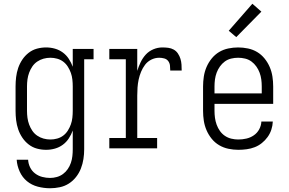

<svg xmlns="http://www.w3.org/2000/svg" viewBox="-20 -791 1540 1024"><path d="M247 213Q214 213 181.5 204.5Q149 196 124 175.5Q99 155 85 124Q71 93 69 61H130Q131 82 140.5 101.5Q150 121 167 134Q184 147 205 152.5Q226 158 247 158Q265 158 283 153Q301 148 316 137Q331 126 341.5 110.5Q352 95 358 77.5Q364 60 366 41.5Q368 23 368 5V-95Q360 -73 347 -53Q334 -33 315 -19Q296 -5 273 1.5Q250 8 226 8Q201 8 177 1.5Q153 -5 133 -20.5Q113 -36 99 -57Q85 -78 77 -101.5Q69 -125 66 -150Q63 -175 63 -200V-330Q63 -355 66 -380Q69 -405 77 -428.5Q85 -452 99 -473Q113 -494 133 -509.5Q153 -525 177 -531.5Q201 -538 226 -538Q250 -538 273 -531.5Q296 -525 315 -511Q334 -497 347 -477Q360 -457 368 -435V-530H479V-475H429V5Q429 31 425 57Q421 83 411.5 107.5Q402 132 385.5 153Q369 174 347 188Q325 202 299 207.5Q273 213 247 213ZM249 -47Q267 -47 285 -52Q303 -57 317.5 -68Q332 -79 342 -95Q352 -111 358 -128Q364 -145 366 -163.5Q368 -182 368 -200V-330Q368 -348 366 -366.5Q364 -385 358 -402Q352 -419 342 -435Q332 -451 317.5 -462Q303 -473 285 -478Q267 -483 249 -483Q230 -483 212 -478Q194 -473 178.5 -462.5Q163 -452 152.5 -436.5Q142 -421 135.5 -403.5Q129 -386 126.5 -367.5Q124 -349 124 -330V-200Q124 -181 126.5 -162.5Q129 -144 135.5 -126.5Q142 -109 152.5 -93.5Q163 -78 178.5 -67.5Q194 -57 212 -52Q230 -47 249 -47Z M563 0V-55H651V-475H563V-530H712V-413Q719 -436 730 -459Q741 -482 757.5 -500Q774 -518 797.5 -528Q821 -538 846 -538Q862 -538 877.5 -536Q893 -534 906.5 -526.5Q920 -519 929 -505.5Q938 -492 942.5 -477Q947 -462 948 -446.5Q949 -431 949 -415H888Q888 -428 886.5 -441.5Q885 -455 877 -465.5Q869 -476 855.5 -479.5Q842 -483 829 -483Q807 -483 787 -473Q767 -463 754 -446Q741 -429 732.5 -408.5Q724 -388 719.5 -367Q715 -346 713.5 -324.5Q712 -303 712 -281V-55H818V0Z M1251 8Q1225 8 1198.5 2.5Q1172 -3 1149 -16.5Q1126 -30 1109 -51Q1092 -72 1081.5 -96.5Q1071 -121 1067 -147Q1063 -173 1063 -200V-330Q1063 -356 1067 -382.5Q1071 -409 1081.5 -433.5Q1092 -458 1109 -479Q1126 -500 1148.5 -513.5Q1171 -527 1197.5 -532.5Q1224 -538 1250 -538Q1276 -538 1302.5 -532.5Q1329 -527 1351.5 -513.5Q1374 -500 1391 -479Q1408 -458 1418.5 -433.5Q1429 -409 1433 -382.5Q1437 -356 1437 -330V-237H1124V-200Q1124 -181 1126.5 -162.5Q1129 -144 1135.5 -126Q1142 -108 1153 -92.5Q1164 -77 1179.5 -66.5Q1195 -56 1213.5 -51.5Q1232 -47 1251 -47Q1273 -47 1294.5 -52Q1316 -57 1334 -69.5Q1352 -82 1362.5 -101.5Q1373 -121 1374 -143H1435Q1434 -120 1427 -99Q1420 -78 1407 -60Q1394 -42 1376.5 -28Q1359 -14 1338.5 -6Q1318 2 1295.5 5Q1273 8 1251 8ZM1124 -293H1376V-330Q1376 -349 1373.5 -367.5Q1371 -386 1364.5 -403.5Q1358 -421 1347 -436.5Q1336 -452 1321 -463Q1306 -474 1287.5 -478.5Q1269 -483 1250 -483Q1231 -483 1212.5 -478.5Q1194 -474 1179 -463Q1164 -452 1153 -436.5Q1142 -421 1135.5 -403.5Q1129 -386 1126.5 -367.5Q1124 -349 1124 -330ZM1240 -593 1200 -627 1326 -771 1374 -729Z"/></svg>

Font: Iosevka Slab Light
Style: Regular
Weight: 300
Monospace: yes
Designer: Belleve Invis
Foundry: Belleve Invis
Version: Version 11.1.0; ttfautohint (v1.8.3)